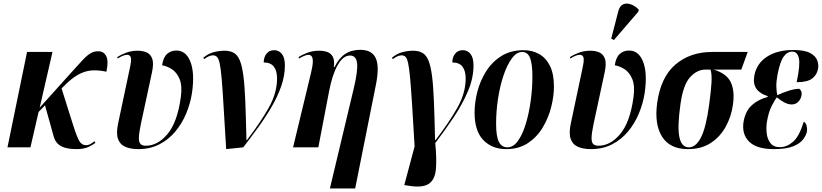

<svg xmlns="http://www.w3.org/2000/svg" viewBox="-20 -828 4619 1079"><path d="M22 0 132 -536H275L203 -223L382 -422Q419 -463 443 -489Q467 -515 487 -527.5Q507 -540 532 -540Q563 -540 577 -512.5Q591 -485 578 -425Q532 -435 494 -432Q456 -429 418.5 -408Q381 -387 338 -343L326 -331L390 -128Q411 -61 425 -36.5Q439 -12 464 -12Q477 -12 489.5 -19.5Q502 -27 512 -34L516 -25Q501 -13 475.5 -1.5Q450 10 409 10Q354 10 323.5 -6.5Q293 -23 282 -60L233 -236L197 -199L151 0Z M757 10Q714 10 684 -3Q654 -16 643 -48Q632 -80 644 -135L709 -442Q720 -491 715 -505.5Q710 -520 695 -520Q674 -520 641 -499L639 -507Q660 -521 689.5 -532Q719 -543 753 -543Q782 -543 804 -533.5Q826 -524 835.5 -498Q845 -472 834 -421L771 -128Q761 -79 760.5 -53.5Q760 -28 770 -18.5Q780 -9 799 -9Q867 -9 922 -75.5Q977 -142 996 -281Q1005 -345 989.5 -383Q974 -421 946 -439Q918 -457 891 -461Q897 -505 918.5 -524.5Q940 -544 971 -544Q1026 -544 1050.5 -480Q1075 -416 1059 -306Q1050 -247 1026.5 -190.5Q1003 -134 965 -88.5Q927 -43 875 -16.5Q823 10 757 10Z M1251 10Q1242 -134 1236.5 -229.5Q1231 -325 1226 -383Q1221 -441 1215 -469.5Q1209 -498 1200 -507.5Q1191 -517 1177 -517Q1167 -517 1155.5 -512.5Q1144 -508 1128 -496L1122 -503Q1150 -527 1181.5 -535Q1213 -543 1241 -543Q1272 -543 1293 -531.5Q1314 -520 1327 -490Q1340 -460 1347.5 -404Q1355 -348 1358.5 -259Q1362 -170 1365 -41H1368Q1443 -139 1490 -222Q1537 -305 1537 -387Q1537 -430 1519 -453.5Q1501 -477 1462 -477Q1462 -506 1477.5 -526Q1493 -546 1521 -546Q1547 -546 1564 -525Q1581 -504 1581 -460Q1581 -403 1560.5 -344Q1540 -285 1505.5 -226Q1471 -167 1429.5 -110Q1388 -53 1347 0Z M1834 231 1969 -335Q1992 -433 1986.5 -474.5Q1981 -516 1947 -516Q1908 -516 1877.5 -462Q1847 -408 1829 -313L1769 0H1627L1728 -419Q1738 -461 1738 -482.5Q1738 -504 1731 -512Q1724 -520 1714 -520Q1696 -520 1660 -499L1658 -507Q1679 -521 1708.5 -532Q1738 -543 1774 -543Q1799 -543 1819 -536Q1839 -529 1850 -509.5Q1861 -490 1856 -451H1860Q1884 -501 1919.5 -524.5Q1955 -548 2005 -548Q2070 -548 2091.5 -501.5Q2113 -455 2093 -354L1976 231Z M2271 215 2252 212 2310 -5Q2302 -145 2296 -238Q2290 -331 2285 -387Q2280 -443 2274 -471Q2268 -499 2259.5 -508Q2251 -517 2237 -517Q2227 -517 2215.5 -512.5Q2204 -508 2188 -496L2182 -503Q2210 -527 2241.5 -535Q2273 -543 2301 -543Q2332 -543 2353 -531.5Q2374 -520 2387 -490Q2400 -460 2407.5 -404Q2415 -348 2418.5 -259Q2422 -170 2425 -41H2428Q2503 -139 2550 -222Q2597 -305 2597 -387Q2597 -430 2579 -453.5Q2561 -477 2522 -477Q2522 -506 2537.5 -526Q2553 -546 2581 -546Q2607 -546 2624 -525Q2641 -504 2641 -460Q2641 -388 2609 -313.5Q2577 -239 2527.5 -165.5Q2478 -92 2426 -24Q2435 66 2429.5 124.5Q2424 183 2388 206Q2352 229 2271 215Z M2825 10Q2745 10 2696 -41Q2647 -92 2647 -195Q2647 -251 2662.5 -312Q2678 -373 2711.5 -426.5Q2745 -480 2797.5 -513Q2850 -546 2923 -546Q2970 -546 3008.5 -525Q3047 -504 3070 -459Q3093 -414 3093 -341Q3093 -287 3077.5 -226Q3062 -165 3030 -111.5Q2998 -58 2947 -24Q2896 10 2825 10ZM2831 0Q2865 0 2891 -36.5Q2917 -73 2935 -132.5Q2953 -192 2962.5 -261.5Q2972 -331 2972 -398Q2972 -468 2959 -502Q2946 -536 2914 -536Q2883 -536 2856.5 -500Q2830 -464 2810 -405Q2790 -346 2779 -275Q2768 -204 2768 -133Q2768 -60 2784 -30Q2800 0 2831 0Z M3301 10Q3258 10 3228 -3Q3198 -16 3187 -48Q3176 -80 3188 -135L3253 -442Q3264 -491 3259 -505.5Q3254 -520 3239 -520Q3218 -520 3185 -499L3183 -507Q3204 -521 3233.5 -532Q3263 -543 3297 -543Q3326 -543 3348 -533.5Q3370 -524 3379.5 -498Q3389 -472 3378 -421L3315 -128Q3305 -79 3304.5 -53.5Q3304 -28 3314 -18.5Q3324 -9 3343 -9Q3411 -9 3466 -75.5Q3521 -142 3540 -281Q3549 -345 3533.5 -383Q3518 -421 3490 -439Q3462 -457 3435 -461Q3441 -505 3462.5 -524.5Q3484 -544 3515 -544Q3570 -544 3594.5 -480Q3619 -416 3603 -306Q3594 -247 3570.5 -190.5Q3547 -134 3509 -88.5Q3471 -43 3419 -16.5Q3367 10 3301 10ZM3430 -603 3415 -611 3455 -766Q3463 -795 3481.5 -803.5Q3500 -812 3524 -804Q3548 -796 3570 -774L3567 -762Z M3846 10Q3745 10 3701 -59.5Q3657 -129 3673 -248Q3693 -395 3776 -465.5Q3859 -536 3982 -536H4182L4146 -437H3991Q4063 -415 4086.5 -366.5Q4110 -318 4099 -240Q4090 -174 4059 -117Q4028 -60 3975 -25Q3922 10 3846 10ZM3851 0Q3891 0 3919.5 -56Q3948 -112 3965 -238Q3976 -317 3978.5 -365Q3981 -413 3973 -437H3946Q3897 -437 3858 -394Q3819 -351 3804 -242Q3786 -115 3798 -57.5Q3810 0 3851 0Z M4329 10Q4231 10 4189 -33Q4147 -76 4159 -146Q4170 -206 4206.5 -238Q4243 -270 4294 -283V-288Q4251 -301 4231 -329Q4211 -357 4219 -402Q4231 -470 4289 -508.5Q4347 -547 4438 -547Q4501 -547 4532 -530.5Q4563 -514 4572.5 -489.5Q4582 -465 4577 -440Q4571 -407 4544 -386.5Q4517 -366 4457 -366Q4478 -464 4469.5 -501Q4461 -538 4432 -538Q4404 -538 4383.5 -509Q4363 -480 4349 -406Q4342 -368 4343 -340Q4344 -312 4348 -293Q4380 -308 4413.5 -318.5Q4447 -329 4472 -329Q4478 -325 4482.5 -316Q4487 -307 4484 -290Q4480 -270 4465.5 -255.5Q4451 -241 4429 -241Q4410 -241 4388.5 -252Q4367 -263 4346 -281Q4333 -265 4316 -231Q4299 -197 4290 -144Q4285 -114 4288.5 -80.5Q4292 -47 4309.5 -24Q4327 -1 4363 -1Q4401 -1 4436 -30.5Q4471 -60 4497 -144Q4509 -138 4513 -121Q4517 -104 4515 -89Q4511 -69 4494 -45.5Q4477 -22 4438 -6Q4399 10 4329 10Z"/></svg>

Font: Noto Serif Display ExtraCondensed
Style: Bold Italic
Weight: 700
Width: 2
Italic angle: -12°
Designer: Monotype Design Team
Foundry: Monotype Imaging Inc.
Version: Version 2.009